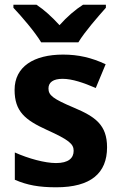

<svg xmlns="http://www.w3.org/2000/svg" viewBox="-20 -786 513 816"><path d="M430 -766H333C300 -745 265 -715 233 -679C200 -715 168 -744 135 -766H37V-753C72 -716 128 -651 155 -606H313C340 -651 398 -717 430 -753ZM435 -160C435 -255 385 -290 295 -328C205 -366 186 -381 186 -410C186 -436 206 -451 246 -451C287 -451 336 -434 387 -412L429 -513C369 -541 313 -554 248 -554C124 -554 42 -503 42 -404C42 -312 87 -276 179 -234C274 -191 293 -174 293 -145C293 -114 271 -93 218 -93C171 -93 101 -112 43 -138V-22C96 1 146 10 219 10C366 10 435 -50 435 -160Z"/></svg>

Font: Noto Sans Display
Style: Bold
Weight: 700
Designer: Monotype Design Team
Foundry: Monotype Imaging Inc.
Version: Version 1.900